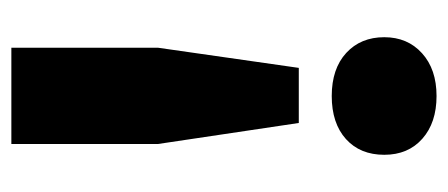

<svg xmlns="http://www.w3.org/2000/svg" viewBox="-245 -535 788 338"><g transform="rotate(-90 149.0 -366.0)"><path d="M101.5 -234 64.5 -482V-740H234V-482L198.5 -234ZM149 8.5Q102 8.5 73.8 -16.5Q45.5 -41.5 45.5 -83.5Q45.5 -126 73.2 -151Q101 -176 149 -176Q197 -176 224.8 -150.5Q252.5 -125 252.5 -83.5Q252.5 -42.5 224.2 -17Q196 8.5 149 8.5Z"/></g></svg>

Font: Encode Sans Condensed Thin
Style: Bold
Weight: 700
Version: Version 3.002